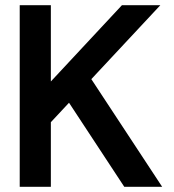

<svg xmlns="http://www.w3.org/2000/svg" viewBox="-20 -720 670 740"><path d="M56 0V-700H176V-406L450 -700H598L332 -415L605 0H459L246 -324L176 -249V0Z"/></svg>

Font: Host Grotesk SemiBold
Style: Regular
Weight: 600
Designer: Doukan Karapınar
Foundry: Element Type
Version: Version 1.003